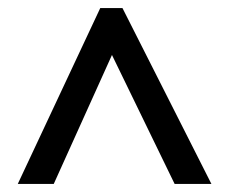

<svg xmlns="http://www.w3.org/2000/svg" viewBox="-20 -737 566 475"><path d="M24 -282 228 -717H283L503 -282H412L257 -601L113 -282Z"/></svg>

Font: Noto Sans Lao UI SemCond Med
Style: Regular
Weight: 500
Width: 4
Designer: Monotype Design Team
Foundry: Monotype Imaging Inc.
Version: Version 2.000; ttfautohint (v1.8.4.7-5d5b)